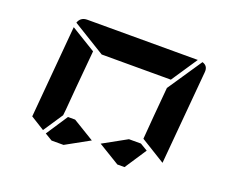

<svg xmlns="http://www.w3.org/2000/svg" viewBox="-97 -1148 1010 858"><g transform="rotate(20 408.0 -719.0)"><path d="M633 -541 565 -438H531L429 -500L541 -562H598ZM166 -469 100 -510 138 -948 256 -876 240 -698 231 -590 228 -562ZM297 -876 142 -971Q152 -1000 184 -1000H390H514H709L626 -876H587H503H379ZM732 -998Q760 -990 757 -959L718 -514L601 -586L610 -698L622 -835ZM275 -438H218L183 -459L251 -562H285L387 -500Z"/></g></svg>

Font: DSEG14 Modern
Style: Bold Italic
Weight: 700
Italic angle: -5°
Designer: Keshikan(Twitter:@keshinomi_88pro)
Version: Version 0.46